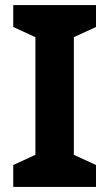

<svg xmlns="http://www.w3.org/2000/svg" viewBox="-20 -734 429 754"><path d="M357 0H32V-86L119 -126V-588L32 -628V-714H357V-628L270 -588V-126L357 -86Z"/></svg>

Font: Noto Sans Sinhala
Style: Bold
Weight: 700
Designer: Jelle Bosma - Monotype Design Team
Foundry: Monotype Imaging Inc.
Version: Version 2.006; ttfautohint (v1.8.4.7-5d5b)